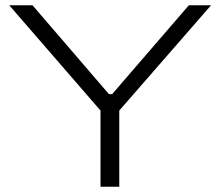

<svg xmlns="http://www.w3.org/2000/svg" viewBox="-20 -706 834 726"><path d="M360 0V-288L15 -686H103L392 -350H404L694 -686H778L431 -288V0Z"/></svg>

Font: Archivo Expanded ExtraLight
Style: Regular
Weight: 250
Width: 7
Designer: Hector Gatti
Foundry: Omnibus-Type
Version: Version 2.001